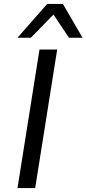

<svg xmlns="http://www.w3.org/2000/svg" viewBox="-20 -957 440 977"><path d="M69 0 181 -705H271L159 0ZM69 -765 220 -937H300L400 -765H331L252 -883L137 -765Z"/></svg>

Font: Nunito Sans 7pt
Style: Italic
Weight: 400
Italic angle: -9°
Designer: Vernon Adams
Foundry: Vernon Adams
Version: Version 3.101;gftools[0.9.27]